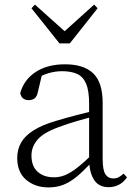

<svg xmlns="http://www.w3.org/2000/svg" viewBox="-20 -802 586 836"><path d="M191 14Q133 14 94 -19Q55 -52 55 -114Q55 -151 71.5 -180.5Q88 -210 125.5 -234Q163 -258 225 -276Q268 -289 312.5 -300.5Q357 -312 397 -321V-297Q357 -287 315.5 -275Q274 -263 237 -249Q170 -225 143.5 -194Q117 -163 117 -125Q117 -78 144 -54Q171 -30 215 -30Q240 -30 263.5 -39.5Q287 -49 316.5 -72Q346 -95 386 -134L392 -89H373Q341 -55 313 -32Q285 -9 256 2.5Q227 14 191 14ZM453 13Q411 13 390.5 -17.5Q370 -48 368 -102V-106V-350Q368 -407 355 -437.5Q342 -468 316 -480Q290 -492 250 -492Q220 -492 190 -483Q160 -474 128 -454L164 -482L145 -402Q141 -382 131 -374Q121 -366 105 -366Q74 -366 68 -397Q85 -456 136 -489Q187 -522 263 -522Q345 -522 386 -482.5Q427 -443 427 -354V-113Q427 -61 439 -43Q451 -25 473 -25Q486 -25 496 -30Q506 -35 518 -46L533 -30Q518 -8 497.5 2.5Q477 13 453 13ZM132 -782 285 -645H238L390 -782L405 -766L284 -613H239L117 -766Z"/></svg>

Font: Noto Serif HK
Style: Regular
Weight: 200
Designer: Ryoko NISHIZUKA 西塚涼子 (kana & ideographs); Frank Grießhammer (Latin, Greek & Cyrillic); Wenlong ZHANG 张文龙 (bopomofo); San
Foundry: Adobe
Version: Version 2.001;hotconv 1.1.0;makeotfexe 2.6.0